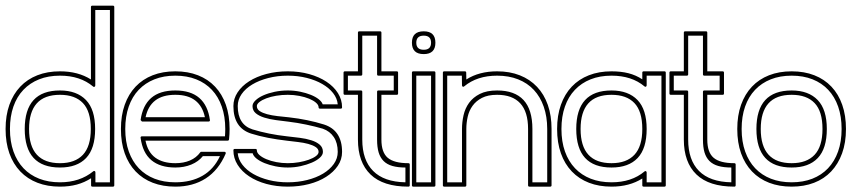

<svg xmlns="http://www.w3.org/2000/svg" viewBox="-26 -661 3073 691"><path d="M380.4 -640.6Q385.3 -640.6 385.3 -635.7V5.9Q385.3 10.7 380.4 10.7H306.6Q301.8 10.7 301.8 5.9V-19.5Q278.3 -4.4 250.7 3.2Q223.1 10.7 189.9 10.7Q145 10.7 108.9 -3.2Q72.8 -17.1 47.1 -43.9Q21.5 -70.8 7.8 -109.1Q-5.9 -147.5 -5.9 -196.8Q-5.9 -245.6 7.8 -283.9Q21.5 -322.3 46.9 -349.1Q72.3 -376 108.4 -390.1Q144.5 -404.3 189.9 -404.3Q254.9 -404.3 301.3 -375V-635.7Q301.3 -640.6 306.2 -640.6ZM272.5 -290Q244.1 -319.8 189.9 -319.8Q133.8 -319.8 106.2 -288.8Q78.6 -257.8 78.6 -196.8Q78.6 -134.8 106.7 -104.2Q134.8 -73.7 189.9 -73.7Q244.1 -73.7 272.5 -104Q300.8 -134.3 300.8 -196.8Q300.8 -260.3 272.5 -290ZM283.7 -300.8Q316.4 -266.6 316.4 -196.8Q316.4 -126.5 283.9 -92.3Q251.5 -58.1 189.9 -58.1Q63 -58.1 63 -196.8Q63 -335.4 189.9 -335.4Q250.5 -335.4 283.7 -300.8ZM316.9 -625V-353.5Q316.9 -350.1 314.2 -348.6Q311.5 -347.2 309.1 -349.6Q262.7 -388.7 189.9 -388.7Q147.9 -388.7 114.7 -375.5Q81.5 -362.3 58.1 -337.6Q34.7 -313 22.2 -277.3Q9.8 -241.7 9.8 -196.8Q9.8 -151.4 22.5 -115.7Q35.2 -80.1 58.6 -55.4Q82 -30.8 115.2 -17.8Q148.4 -4.9 189.9 -4.9Q261.2 -4.9 309.6 -44.4Q312 -46.9 314.7 -45.4Q317.4 -43.9 317.4 -40.5V-4.9H369.6V-625Z M605 -404.3Q650.4 -404.3 686.5 -390.1Q722.7 -376 748 -349.1Q773.4 -322.3 786.9 -283.9Q800.3 -245.6 800.3 -196.8Q800.3 -187.5 799.8 -178.2Q799.3 -168.9 798.3 -159.2Q797.4 -154.8 793.5 -154.8H497.6Q505.9 -113.3 533 -93.5Q560.1 -73.7 605 -73.7Q634.8 -73.7 657.7 -83.5Q680.7 -93.3 694.8 -112.8Q695.3 -113.8 696.5 -114.3Q697.8 -114.7 698.7 -114.7H781.7Q784.7 -114.7 785.9 -112.5Q787.1 -110.4 786.1 -107.9Q760.7 -48.8 714.6 -19Q668.5 10.7 605 10.7Q560.1 10.7 523.9 -3.2Q487.8 -17.1 462.2 -43.9Q436.5 -70.8 422.9 -109.1Q409.2 -147.5 409.2 -196.8Q409.2 -245.6 422.9 -283.9Q436.5 -322.3 461.9 -349.1Q487.3 -376 523.4 -390.1Q559.6 -404.3 605 -404.3ZM711.4 -239.3Q703.1 -278.8 676.8 -299.3Q650.4 -319.8 605 -319.8Q559.1 -319.8 532.7 -299.3Q506.3 -278.8 498 -239.3ZM480 -229Q487.3 -281.7 518.3 -308.6Q549.3 -335.4 605 -335.4Q660.2 -335.4 691.2 -308.6Q722.2 -281.7 729.5 -229Q730 -226.6 728.5 -225.1Q727.1 -223.6 724.6 -223.6H484.9ZM605 -388.7Q563 -388.7 529.8 -375.5Q496.6 -362.3 473.1 -337.6Q449.7 -313 437.3 -277.3Q424.8 -241.7 424.8 -196.8Q424.8 -151.4 437.5 -115.7Q450.2 -80.1 473.6 -55.4Q497.1 -30.8 530.3 -17.8Q563.5 -4.9 605 -4.9Q661.6 -4.9 702.6 -28.3Q743.7 -51.8 765.6 -99.1H704.1Q688.5 -79.6 662.6 -68.8Q636.7 -58.1 605 -58.1Q550.3 -58.1 518.8 -84.5Q487.3 -110.8 480 -165Q479.5 -167.5 481 -168.9Q482.4 -170.4 484.9 -170.4H783.7Q784.2 -177.2 784.4 -183.6Q784.7 -189.9 784.7 -196.8Q784.7 -241.7 772.2 -277.3Q759.8 -313 736.6 -337.6Q713.4 -362.3 680.2 -375.5Q647 -388.7 605 -388.7Z M1125.5 -270Q1120.6 -270 1120.6 -274.9Q1120.6 -283.2 1111.3 -291.3Q1102.1 -299.3 1086.7 -305.7Q1071.3 -312 1051.3 -315.9Q1031.2 -319.8 1009.8 -319.8Q988.3 -319.8 968 -316.4Q947.8 -313 932.4 -307.1Q917 -301.3 907.7 -293.9Q898.4 -286.6 898.4 -279.3Q898.4 -268.1 908.7 -261.2Q918.9 -254.4 935.3 -250Q951.7 -245.6 972.4 -243.2Q993.2 -240.7 1013.7 -238.8Q1048.3 -234.9 1079.3 -228.5Q1110.4 -222.2 1140.1 -212.9Q1205.1 -191.9 1205.1 -114.3Q1205.1 -86.9 1189.7 -64.2Q1174.3 -41.5 1147.9 -24.7Q1121.6 -7.8 1085.9 1.5Q1050.3 10.7 1009.8 10.7Q968.8 10.7 932.9 1Q897 -8.8 870.6 -26.4Q844.2 -43.9 829.1 -67.9Q814 -91.8 814 -120.1Q814 -125 818.8 -125H893.6Q898.4 -125 898.4 -120.1Q898.4 -111.3 907.7 -103Q917 -94.7 932.6 -88.1Q948.2 -81.5 968.3 -77.6Q988.3 -73.7 1009.8 -73.7Q1030.3 -73.7 1050 -77.1Q1069.8 -80.6 1085.4 -86.2Q1101.1 -91.8 1110.8 -99.1Q1120.6 -106.4 1120.6 -114.3Q1120.6 -125 1110.1 -131.8Q1099.6 -138.7 1083.3 -143.1Q1066.9 -147.5 1046.4 -149.9Q1025.9 -152.3 1005.4 -154.8Q971.7 -158.7 938.7 -165Q905.8 -171.4 877.9 -180.2Q814 -200.7 814 -279.3Q814 -305.7 829.1 -328.6Q844.2 -351.6 870.6 -368.4Q897 -385.3 932.9 -394.8Q968.8 -404.3 1009.8 -404.3Q1051.3 -404.3 1086.9 -394.3Q1122.6 -384.3 1148.9 -366.9Q1175.3 -349.6 1190.2 -325.9Q1205.1 -302.2 1205.1 -274.9Q1205.1 -270 1200.2 -270ZM1189.5 -285.6Q1187.5 -307.1 1172.9 -325.9Q1158.2 -344.7 1134 -358.6Q1109.9 -372.6 1078.1 -380.6Q1046.4 -388.7 1009.8 -388.7Q972.2 -388.7 939.2 -380.1Q906.2 -371.6 881.8 -356.9Q857.4 -342.3 843.5 -322.3Q829.6 -302.2 829.6 -279.3Q829.6 -212.4 882.8 -195.3Q940.4 -177.7 1006.8 -170.4Q1029.8 -168 1052.7 -165Q1075.7 -162.1 1094.2 -156.2Q1112.8 -150.4 1124.5 -140.4Q1136.2 -130.4 1136.2 -114.3Q1136.2 -103.5 1125.2 -93.5Q1114.3 -83.5 1096.2 -75.7Q1078.1 -67.9 1055.7 -63Q1033.2 -58.1 1009.8 -58.1Q986.8 -58.1 965.1 -62.5Q943.4 -66.9 926 -74Q908.7 -81.1 897.2 -90.3Q885.7 -99.6 883.3 -109.4H829.6Q831.5 -87.4 846.4 -68.1Q861.3 -48.8 885.5 -34.9Q909.7 -21 941.7 -12.9Q973.6 -4.9 1009.8 -4.9Q1046.9 -4.9 1079.6 -13.2Q1112.3 -21.5 1136.7 -36.1Q1161.1 -50.8 1175.3 -70.8Q1189.5 -90.8 1189.5 -114.3Q1189.5 -146.5 1175.3 -167.7Q1161.1 -189 1135.7 -197.8Q1107.4 -206.1 1075.9 -212.6Q1044.4 -219.2 1012.2 -223.1Q989.7 -225.6 966.8 -228.8Q943.8 -231.9 925 -237.8Q906.2 -243.7 894.5 -253.4Q882.8 -263.2 882.8 -279.3Q882.8 -289.6 893.6 -299.8Q904.3 -310.1 921.9 -317.9Q939.5 -325.7 962.4 -330.6Q985.4 -335.4 1009.8 -335.4Q1032.2 -335.4 1053.7 -331.1Q1075.2 -326.7 1092.3 -319.8Q1109.4 -313 1120.8 -304Q1132.3 -294.9 1135.3 -285.6Z M1210.4 -399.4Q1210.4 -404.3 1215.3 -404.3H1262.2V-543.5Q1262.2 -548.3 1267.1 -548.3H1341.8Q1346.7 -548.3 1346.7 -543.5V-404.3H1401.9Q1406.7 -404.3 1406.7 -399.4V-324.7Q1406.7 -319.8 1401.9 -319.8H1346.7V-158.7Q1346.7 -112.3 1369.6 -93Q1392.6 -73.7 1443.8 -73.7Q1448.7 -73.7 1448.7 -68.8V5.9Q1448.7 10.7 1443.8 10.7Q1353 10.7 1307.6 -33Q1262.2 -76.7 1262.2 -158.7V-319.8H1215.3Q1210.4 -319.8 1210.4 -324.7ZM1226.1 -335.4H1272.9Q1277.8 -335.4 1277.8 -330.6V-158.7Q1277.8 -85 1316.9 -45.7Q1356 -6.3 1433.1 -4.9V-58.1Q1405.8 -58.1 1386.2 -63.7Q1366.7 -69.3 1354.5 -81.5Q1342.3 -93.8 1336.7 -112.5Q1331.1 -131.3 1331.1 -158.7V-330.6Q1331.1 -335.4 1335.9 -335.4H1391.1V-388.7H1335.9Q1331.1 -388.7 1331.1 -393.6V-532.7H1277.8V-393.6Q1277.8 -388.7 1272.9 -388.7H1226.1Z M1536.1 -404.3Q1541 -404.3 1541 -399.4V5.9Q1541 10.7 1536.1 10.7H1461.4Q1456.5 10.7 1456.5 5.9V-399.4Q1456.5 -404.3 1461.4 -404.3ZM1499 -466.3Q1456.5 -466.3 1456.5 -507.3Q1456.5 -548.3 1499 -548.3Q1541 -548.3 1541 -507.3Q1541 -466.3 1499 -466.3ZM1499 -481.9Q1525.4 -481.9 1525.4 -507.3Q1525.4 -532.7 1499 -532.7Q1472.2 -532.7 1472.2 -507.3Q1472.2 -481.9 1499 -481.9ZM1472.2 -388.7V-4.9H1525.4V-388.7Z M1647 -404.3Q1651.9 -404.3 1651.9 -399.4L1652.3 -375Q1698.2 -404.3 1763.2 -404.3Q1808.6 -404.3 1845 -389.9Q1881.3 -375.5 1906.7 -348.6Q1932.1 -321.8 1945.6 -283.4Q1959 -245.1 1959 -196.8V5.9Q1959 10.7 1954.1 10.7H1879.4Q1874.5 10.7 1874.5 5.9V-196.8Q1874.5 -258.8 1846.2 -289.3Q1817.9 -319.8 1763.2 -319.8Q1730 -319.8 1708.7 -308.8Q1687.5 -297.9 1674.8 -280.3Q1662.1 -262.7 1657.2 -240.7Q1652.3 -218.8 1652.3 -196.8V5.9Q1652.3 10.7 1647.5 10.7H1572.8Q1567.9 10.7 1567.9 5.9V-399.4Q1567.9 -404.3 1572.8 -404.3ZM1583.5 -388.7V-4.9H1636.7V-196.8Q1636.7 -221.7 1642.3 -246.3Q1647.9 -271 1662.1 -290.8Q1676.3 -310.5 1700.9 -323Q1725.6 -335.4 1763.2 -335.4Q1826.2 -335.4 1858.2 -301Q1890.1 -266.6 1890.1 -196.8V-4.9H1943.4V-196.8Q1943.4 -241.2 1930.9 -276.9Q1918.5 -312.5 1895.3 -337.4Q1872.1 -362.3 1838.6 -375.5Q1805.2 -388.7 1763.2 -388.7Q1690.9 -388.7 1644.5 -350.1Q1642.1 -347.7 1639.4 -349.1Q1636.7 -350.6 1636.7 -354L1636.2 -388.7Z M2365.2 -404.3Q2370.1 -404.3 2370.1 -399.4V5.9Q2370.1 10.7 2365.2 10.7H2290.5Q2285.6 10.7 2285.6 5.9V-18.6Q2239.3 10.7 2174.8 10.7Q2129.9 10.7 2093.8 -3.2Q2057.6 -17.1 2032 -43.9Q2006.3 -70.8 1992.7 -109.1Q1979 -147.5 1979 -196.8Q1979 -245.6 1992.7 -283.9Q2006.3 -322.3 2031.7 -349.1Q2057.1 -376 2093.3 -390.1Q2129.4 -404.3 2174.8 -404.3Q2208.5 -404.3 2235.6 -397.5Q2262.7 -390.6 2285.6 -375.5V-399.4Q2285.6 -404.3 2290.5 -404.3ZM2257.3 -290Q2229 -319.8 2174.8 -319.8Q2118.7 -319.8 2091.1 -288.8Q2063.5 -257.8 2063.5 -196.8Q2063.5 -134.8 2091.6 -104.2Q2119.6 -73.7 2174.8 -73.7Q2229 -73.7 2257.3 -104Q2285.6 -134.3 2285.6 -196.8Q2285.6 -260.3 2257.3 -290ZM2268.6 -300.8Q2301.3 -266.6 2301.3 -196.8Q2301.3 -126.5 2268.8 -92.3Q2236.3 -58.1 2174.8 -58.1Q2047.9 -58.1 2047.9 -196.8Q2047.9 -335.4 2174.8 -335.4Q2235.4 -335.4 2268.6 -300.8ZM2301.3 -388.7V-354Q2301.3 -350.6 2298.6 -349.1Q2295.9 -347.7 2293.5 -350.1Q2247.6 -388.7 2174.8 -388.7Q2132.8 -388.7 2099.6 -375.5Q2066.4 -362.3 2043 -337.6Q2019.5 -313 2007.1 -277.3Q1994.6 -241.7 1994.6 -196.8Q1994.6 -151.4 2007.3 -115.7Q2020 -80.1 2043.5 -55.4Q2066.9 -30.8 2100.1 -17.8Q2133.3 -4.9 2174.8 -4.9Q2247.1 -4.9 2293.5 -43.9Q2295.9 -46.4 2298.6 -44.9Q2301.3 -43.5 2301.3 -40V-4.9H2354.5V-388.7Z M2383.3 -399.4Q2383.3 -404.3 2388.2 -404.3H2435.1V-543.5Q2435.1 -548.3 2439.9 -548.3H2514.6Q2519.5 -548.3 2519.5 -543.5V-404.3H2574.7Q2579.6 -404.3 2579.6 -399.4V-324.7Q2579.6 -319.8 2574.7 -319.8H2519.5V-158.7Q2519.5 -112.3 2542.5 -93Q2565.4 -73.7 2616.7 -73.7Q2621.6 -73.7 2621.6 -68.8V5.9Q2621.6 10.7 2616.7 10.7Q2525.9 10.7 2480.5 -33Q2435.1 -76.7 2435.1 -158.7V-319.8H2388.2Q2383.3 -319.8 2383.3 -324.7ZM2398.9 -335.4H2445.8Q2450.7 -335.4 2450.7 -330.6V-158.7Q2450.7 -85 2489.7 -45.7Q2528.8 -6.3 2606 -4.9V-58.1Q2578.6 -58.1 2559.1 -63.7Q2539.6 -69.3 2527.3 -81.5Q2515.1 -93.8 2509.5 -112.5Q2503.9 -131.3 2503.9 -158.7V-330.6Q2503.9 -335.4 2508.8 -335.4H2564V-388.7H2508.8Q2503.9 -388.7 2503.9 -393.6V-532.7H2450.7V-393.6Q2450.7 -388.7 2445.8 -388.7H2398.9Z M2823.2 -404.3Q2868.7 -404.3 2904.8 -390.1Q2940.9 -376 2966.3 -349.1Q2991.7 -322.3 3005.1 -283.9Q3018.6 -245.6 3018.6 -196.8Q3018.6 -147.5 3004.6 -109.1Q2990.7 -70.8 2965.3 -43.9Q2939.9 -17.1 2903.8 -3.2Q2867.7 10.7 2823.2 10.7Q2778.3 10.7 2742.2 -3.2Q2706.1 -17.1 2680.4 -43.9Q2654.8 -70.8 2641.1 -109.1Q2627.4 -147.5 2627.4 -196.8Q2627.4 -245.6 2641.1 -283.9Q2654.8 -322.3 2680.2 -349.1Q2705.6 -376 2741.7 -390.1Q2777.8 -404.3 2823.2 -404.3ZM2905.8 -290Q2877.4 -319.8 2823.2 -319.8Q2767.1 -319.8 2739.5 -288.8Q2711.9 -257.8 2711.9 -196.8Q2711.9 -134.8 2740 -104.2Q2768.1 -73.7 2823.2 -73.7Q2877.4 -73.7 2905.8 -104Q2934.1 -134.3 2934.1 -196.8Q2934.1 -260.3 2905.8 -290ZM2917 -300.8Q2949.7 -266.6 2949.7 -196.8Q2949.7 -126.5 2917.2 -92.3Q2884.8 -58.1 2823.2 -58.1Q2696.3 -58.1 2696.3 -196.8Q2696.3 -335.4 2823.2 -335.4Q2883.8 -335.4 2917 -300.8ZM2823.2 -388.7Q2781.2 -388.7 2748 -375.5Q2714.8 -362.3 2691.4 -337.6Q2668 -313 2655.5 -277.3Q2643.1 -241.7 2643.1 -196.8Q2643.1 -151.4 2655.8 -115.7Q2668.5 -80.1 2691.9 -55.4Q2715.3 -30.8 2748.5 -17.8Q2781.7 -4.9 2823.2 -4.9Q2864.3 -4.9 2897.5 -17.8Q2930.7 -30.8 2954.1 -55.4Q2977.5 -80.1 2990.2 -115.7Q3002.9 -151.4 3002.9 -196.8Q3002.9 -241.7 2990.5 -277.3Q2978 -313 2954.8 -337.6Q2931.6 -362.3 2898.4 -375.5Q2865.2 -388.7 2823.2 -388.7Z"/></svg>

Font: Fibel Sued Kontur LRS
Style: Regular
Weight: 400
Designer: Peter Wiegel
Foundry: Peter Wiegel
Version: Version 000.000